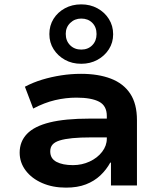

<svg xmlns="http://www.w3.org/2000/svg" viewBox="-20 -849 736 879"><path d="M282 10Q221 10 173 -11Q125 -32 97.5 -68.5Q70 -105 70 -150Q70 -201 103.5 -236Q137 -271 207.5 -288.5Q278 -306 390 -306H488V-220H398Q347 -220 311.5 -216.5Q276 -213 253.5 -206Q231 -199 220.5 -187Q210 -175 210 -156Q210 -123 238.5 -108Q267 -93 314 -93Q355 -93 390.5 -109.5Q426 -126 447.5 -154Q469 -182 469 -214V-318Q469 -365 433.5 -383.5Q398 -402 330 -402Q281 -402 232 -390.5Q183 -379 132 -352L94 -452Q132 -472 173.5 -484.5Q215 -497 260 -504Q305 -511 351 -511Q430 -511 487.5 -489Q545 -467 576 -420.5Q607 -374 607 -299V0H488V-104L485 -105Q467 -72 439.5 -46Q412 -20 373.5 -5Q335 10 282 10ZM352 -557Q310 -557 277.5 -575Q245 -593 225.5 -623.5Q206 -654 206 -693Q206 -732 225 -762.5Q244 -793 277 -811Q310 -829 352 -829Q393 -829 426 -811Q459 -793 478.5 -762Q498 -731 498 -692Q498 -654 478.5 -623.5Q459 -593 426 -575Q393 -557 352 -557ZM352 -622Q383 -622 402.5 -642Q422 -662 422 -693Q422 -725 402.5 -744.5Q383 -764 352 -764Q322 -764 301.5 -744Q281 -724 281 -694Q281 -662 301 -642Q321 -622 352 -622Z"/></svg>

Font: Nunito Sans 7pt SemiExpanded
Style: Bold
Weight: 700
Width: 6
Designer: Vernon Adams
Foundry: Vernon Adams
Version: Version 3.101;gftools[0.9.27]